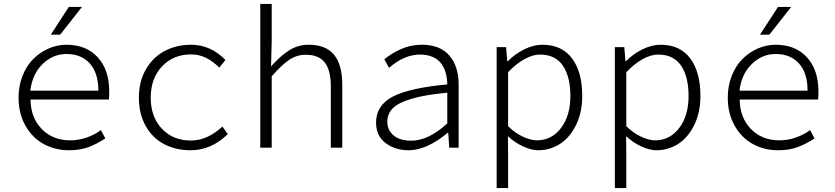

<svg xmlns="http://www.w3.org/2000/svg" viewBox="-20 -749 4237 974"><path d="M237.8 -573.2 329.1 -713.9H396L285.2 -573.2ZM330.1 13.2Q259.3 13.2 201.7 -18.3Q144 -49.8 109.1 -111.3Q74.2 -172.9 74.2 -253.9Q74.2 -314 94.7 -365.2Q115.2 -416.5 149.2 -450.2Q183.1 -483.9 226.6 -502.9Q270 -522 316.9 -522Q417.5 -522 475.8 -458.3Q534.2 -394.5 534.2 -285.2Q534.2 -257.3 532.2 -244.1H134.8Q135.7 -152.3 191.7 -94.7Q247.6 -37.1 335.9 -37.1Q418.5 -37.1 492.2 -88.9L514.2 -46.9Q472.7 -19 429.4 -2.9Q386.2 13.2 330.1 13.2ZM133.8 -289.1H479Q479 -378.4 435.8 -426.8Q392.6 -475.1 316.9 -475.1Q248.5 -475.1 196 -424.1Q143.6 -373 133.8 -289.1Z M946.8 13.2Q871.6 13.2 812.5 -17.8Q753.4 -48.8 719 -110.1Q684.6 -171.4 684.6 -253.9Q684.6 -336.9 720.9 -398.7Q757.3 -460.4 816.9 -491.2Q876.5 -522 949.7 -522Q1048.3 -522 1123.5 -444.8L1092.8 -405.8Q1025.4 -473.1 950.7 -473.1Q858.9 -473.1 801.8 -412.1Q744.6 -351.1 744.6 -253.9Q744.6 -156.2 801 -96.2Q857.4 -36.1 949.7 -36.1Q1030.8 -36.1 1108.4 -106.9L1135.7 -68.8Q1052.2 13.2 946.8 13.2Z M1300.3 0V-729H1358.4V-543L1355 -412.1Q1402.3 -465.8 1447.3 -493.9Q1492.2 -522 1545.4 -522Q1632.8 -522 1674.6 -471.4Q1716.3 -420.9 1716.3 -317.9V0H1658.2V-310.1Q1658.2 -392.1 1627.9 -431.6Q1597.7 -471.2 1531.2 -471.2Q1485.4 -471.2 1447.8 -446Q1410.2 -420.9 1358.4 -361.8V0Z M2052.7 13.2Q1983.4 13.2 1935.5 -23.7Q1887.7 -60.5 1887.7 -127Q1887.7 -213.9 1971.4 -258.3Q2055.2 -302.7 2249 -320.8Q2248.5 -352.1 2241.5 -377.9Q2234.4 -403.8 2219 -425.5Q2203.6 -447.3 2176 -459.7Q2148.4 -472.2 2110.8 -472.2Q2030.8 -472.2 1953.6 -404.8L1929.7 -448.2Q1963.9 -477.1 2013.2 -499.5Q2062.5 -522 2119.6 -522Q2212.9 -522 2259.8 -467Q2306.6 -412.1 2306.6 -321.8V0H2258.8L2253.9 -75.2H2251Q2144.5 13.2 2052.7 13.2ZM2065.9 -35.2Q2153.8 -35.2 2249 -123V-278.8Q2135.3 -268.1 2067.4 -247.8Q1999.5 -227.5 1972.2 -199.5Q1944.8 -171.4 1944.8 -130.9Q1944.8 -98.6 1962.9 -76.2Q1981 -53.7 2007.3 -44.4Q2033.7 -35.2 2065.9 -35.2Z M2499.5 205.1V-509.8H2547.4L2553.2 -439H2556.6Q2593.3 -476.1 2639.9 -499Q2686.5 -522 2731.4 -522Q2830.1 -522 2881.8 -452.9Q2933.6 -383.8 2933.6 -262.2Q2933.6 -178.7 2902.3 -115Q2871.1 -51.3 2820.8 -19Q2770.5 13.2 2710.4 13.2Q2676.3 13.2 2633.8 -6.1Q2591.3 -25.4 2556.6 -58.1L2557.6 43.9V205.1ZM2703.6 -37.1Q2778.3 -37.1 2825.9 -99.6Q2873.5 -162.1 2873.5 -262.2Q2873.5 -358.9 2835.7 -415.5Q2797.9 -472.2 2719.2 -472.2Q2683.1 -472.2 2641.4 -449.5Q2599.6 -426.8 2557.6 -382.8V-108.9Q2593.8 -73.2 2633.5 -55.2Q2673.3 -37.1 2703.6 -37.1Z M3099.1 205.1V-509.8H3147L3152.8 -439H3156.2Q3192.9 -476.1 3239.5 -499Q3286.1 -522 3331.1 -522Q3429.7 -522 3481.4 -452.9Q3533.2 -383.8 3533.2 -262.2Q3533.2 -178.7 3502 -115Q3470.7 -51.3 3420.4 -19Q3370.1 13.2 3310.1 13.2Q3275.9 13.2 3233.4 -6.1Q3190.9 -25.4 3156.2 -58.1L3157.2 43.9V205.1ZM3303.2 -37.1Q3377.9 -37.1 3425.5 -99.6Q3473.1 -162.1 3473.1 -262.2Q3473.1 -358.9 3435.3 -415.5Q3397.5 -472.2 3318.8 -472.2Q3282.7 -472.2 3241 -449.5Q3199.2 -426.8 3157.2 -382.8V-108.9Q3193.4 -73.2 3233.2 -55.2Q3272.9 -37.1 3303.2 -37.1Z M3835.4 -573.2 3926.8 -713.9H3993.7L3882.8 -573.2ZM3927.7 13.2Q3856.9 13.2 3799.3 -18.3Q3741.7 -49.8 3706.8 -111.3Q3671.9 -172.9 3671.9 -253.9Q3671.9 -314 3692.4 -365.2Q3712.9 -416.5 3746.8 -450.2Q3780.8 -483.9 3824.2 -502.9Q3867.7 -522 3914.6 -522Q4015.1 -522 4073.5 -458.3Q4131.8 -394.5 4131.8 -285.2Q4131.8 -257.3 4129.9 -244.1H3732.4Q3733.4 -152.3 3789.3 -94.7Q3845.2 -37.1 3933.6 -37.1Q4016.1 -37.1 4089.8 -88.9L4111.8 -46.9Q4070.3 -19 4027.1 -2.9Q3983.9 13.2 3927.7 13.2ZM3731.4 -289.1H4076.7Q4076.7 -378.4 4033.4 -426.8Q3990.2 -475.1 3914.6 -475.1Q3846.2 -475.1 3793.7 -424.1Q3741.2 -373 3731.4 -289.1Z"/></svg>

Font: Office Code Pro D Light
Style: Regular
Weight: 300
Designer: Nathan Rutzky & Paul D. Hunt
Foundry: Adobe Systems Incorporated
Version: Version 1.004;PS 001.004;hotconv 1.0.70;makeotf.lib2.5.58329